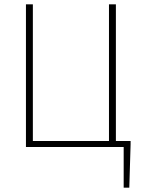

<svg xmlns="http://www.w3.org/2000/svg" viewBox="-20 -680 660 888"><path d="M552 188V0H100V-660H132V-28H484V-660H516V-28H584V-12L578 188Z"/></svg>

Font: Source Sans 3 Variable
Style: Regular
Weight: 200
Designer: Paul D. Hunt
Foundry: Adobe Systems Incorporated
Version: Version 3.026